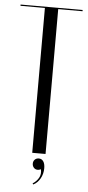

<svg xmlns="http://www.w3.org/2000/svg" viewBox="-58 -732 418 915"><g transform="rotate(5 151.0 -274.5)"><path d="M299.4 -699H2.5V-693H119.4V0H183.1V-693H299.4ZM167.5 74.5Q172.5 96.9 163.1 114.5Q153.8 132.1 133.9 145.2L137.1 150Q147.6 145.1 156.2 136.4Q164.8 127.6 170.7 117.1Q176.6 106.5 179.8 94Q182.9 81.5 182.9 68.5Q182.9 47.1 175 35.7Q167.1 24.2 153.5 24.2Q141.2 24.2 133.9 31.8Q126.5 39.4 126.5 51Q126.5 62.5 133.8 70.5Q141.1 78.5 152.4 78.5Q156 78.5 159.4 77.6Q162.9 76.6 167.5 74.5Z"/></g></svg>

Font: Moniqa Black
Style: Regular
Weight: 900
Designer: Rajesh Rajput
Foundry: Rajesh Rajput
Version: Version 1.000